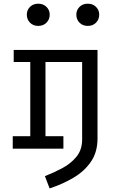

<svg xmlns="http://www.w3.org/2000/svg" viewBox="-20 -813 655 1050"><path d="M189.2 -792.8Q216.4 -792.8 234.1 -775.4Q251.8 -757.9 251.8 -732.8Q251.8 -706.7 234.1 -689Q216.4 -671.3 189.2 -671.3Q161.5 -671.3 144.1 -689Q126.7 -706.7 126.7 -732.8Q126.7 -757.9 144.1 -775.4Q161.5 -792.8 189.2 -792.8ZM460 -792.8Q487.7 -792.8 505.1 -775.4Q522.6 -757.9 522.6 -732.8Q522.6 -706.7 505.1 -689Q487.7 -671.3 460 -671.3Q432.3 -671.3 414.9 -689Q397.4 -706.7 397.4 -732.8Q397.4 -757.9 414.9 -775.4Q432.3 -792.8 460 -792.8ZM513.3 -540V-55.9Q513.3 18.5 477.7 70.8Q442.1 123.1 382.6 158.5Q323.1 193.8 251.3 217.4L225.6 150.3Q274.4 131.3 321.3 106.2Q368.2 81 398.7 43.3Q429.2 5.6 429.2 -50.8V-473.8H228.7V-68.2H326.7V0H49.7V-68.2H145.6V-473.8H54.9V-540Z"/></svg>

Font: FiraCode Nerd Font
Style: Regular
Weight: 400
Designer: Carrois Corporate, Edenspiekermann AG, Nikita Prokopov
Foundry: Carrois Corporate, Edenspiekermann AG, Nikita Prokopov
Version: Version 6.002;Nerd Fonts 3.4.0